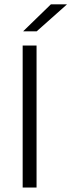

<svg xmlns="http://www.w3.org/2000/svg" viewBox="-20 -844 320 864"><path d="M144.5 0H82V-639H144.5ZM209 -824.5H280.5V-823.5L145 -703H85V-704Z"/></svg>

Font: Anek Gujarati Light
Style: Regular
Weight: 300
Designer: Mrunmayee Ghaisas (Gujarati), Yesha Goshar (Latin)
Foundry: Ek Type
Version: Version 1.003